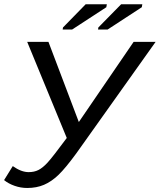

<svg xmlns="http://www.w3.org/2000/svg" viewBox="-21 -888 764 917"><path d="M108.9 9.8Q78.1 9.8 48.8 -0.5Q19.5 -10.7 -1.5 -27.8L40 -94.7Q80.6 -65.9 115.7 -65.9Q142.6 -65.9 162.8 -76.2Q183.1 -86.4 206.3 -111.6Q229.5 -136.7 297.9 -229L108.9 -688H210.4L355.5 -305.2L617.2 -688H722.2L343.3 -155.3Q291.5 -84.5 258.1 -52.5Q224.6 -20.5 189.2 -5.4Q153.8 9.8 108.9 9.8ZM278.3 -747.1 279.8 -756.8 388.2 -867.7H489.3L486.8 -853.5L323.7 -747.1ZM447.3 -747.1 448.7 -756.8 557.6 -867.7H658.7L656.2 -853.5L493.2 -747.1Z"/></svg>

Font: Liberation Sans
Style: Italic
Weight: 400
Italic angle: -12°
Designer: Steve Matteson
Foundry: Ascender Corporation
Version: Version 2.1.5